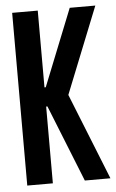

<svg xmlns="http://www.w3.org/2000/svg" viewBox="-50 -694 441 730"><g transform="rotate(-5 171.0 -329.5)"><path d="M127 -366.2 244.1 -659.2H341.8L210 -329.6L341.8 0H244.1L127 -293H122.1V0H24.4V-659.2H122.1V-366.2Z"/></g></svg>

Font: Alegre Sans
Style: Regular
Weight: 400
Width: 3
Designer: GrandChaos9000
Version: Version 1.2.6 - August 1, 2014